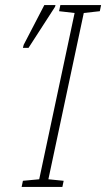

<svg xmlns="http://www.w3.org/2000/svg" viewBox="-20 -734 417 754"><path d="M65 0H225L230 -24L170 -30L309 -683L372 -690L377 -714H217L212 -690L273 -683L134 -30L70 -24ZM70 -546H92L196 -707L198 -714H154L73 -558Z"/></svg>

Font: Noto Sans ExtraCondensed ExtraLight
Style: Italic
Weight: 200
Width: 2
Italic angle: -12°
Designer: Monotype Design Team
Foundry: Monotype Imaging Inc.
Version: Version 2.013